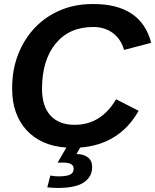

<svg xmlns="http://www.w3.org/2000/svg" viewBox="-20 -718 765 946"><path d="M265 208Q241 208 213 205L228 147Q238 149 248 150Q258 151 268 151Q307 151 325 142.5Q343 134 343 113Q343 83 290 83H277H264L307 9Q243 5 193.5 -17.5Q144 -40 110 -77.5Q76 -115 58 -165.5Q40 -216 40 -278V-286Q40 -376 70 -451.5Q100 -527 152.5 -582Q205 -637 277 -667.5Q349 -698 433 -698H443Q557 -698 628.5 -650.5Q700 -603 725 -507L591 -472Q577 -524 537 -554.5Q497 -585 439 -585Q321 -585 254 -503Q187 -421 187 -280Q187 -195 228.5 -149Q270 -103 348 -103Q478 -103 552 -229L663 -172Q569 -6 375 9L357 41Q391 41 412.5 57Q434 73 434 105Q434 153 393.5 180.5Q353 208 265 208Z"/></svg>

Font: Libra Sans Modern
Style: Bold Italic
Weight: 700
Italic angle: -12°
Foundry: Stefan Peev, Context Ltd
Version: Version 1.000